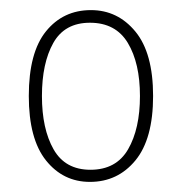

<svg xmlns="http://www.w3.org/2000/svg" viewBox="-20 -740 359 380"><path d="M158 -380Q105 -380 71 -422.5Q37 -465 37 -550Q37 -636 71 -678Q105 -720 160 -720Q213 -720 248 -677.5Q283 -635 283 -550Q283 -465 248 -422.5Q213 -380 158 -380ZM159 -404Q210 -404 233.5 -444.5Q257 -485 257 -550Q257 -615 233 -655Q209 -695 158 -695Q108 -695 85.5 -655Q63 -615 63 -550Q63 -485 86 -444.5Q109 -404 159 -404Z"/></svg>

Font: Noto Serif Ethiopic SemiCondensed Thin
Style: Regular
Weight: 100
Width: 4
Designer: Monotype Design Team
Foundry: Monotype Imaging Inc.
Version: Version 2.102; ttfautohint (v1.8.4.7-5d5b)